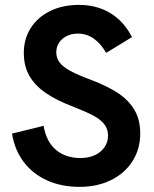

<svg xmlns="http://www.w3.org/2000/svg" viewBox="-20 -732 616 766"><path d="M28 -199 154 -230Q164.5 -167 203.2 -134.2Q242 -101.5 301.5 -101.5Q332.5 -101.5 357.2 -112.5Q382 -123.5 396.5 -144Q411 -164.5 411 -191.5Q411 -217.5 396 -236.5Q381 -255.5 352.5 -270.8Q324 -286 274 -305.5Q205.5 -331.5 162.2 -361.2Q119 -391 97 -429.8Q75 -468.5 75 -521Q75 -576.5 102.5 -620Q130 -663.5 180 -688Q230 -712.5 295 -712.5Q365.5 -712.5 419.8 -680Q474 -647.5 506.5 -584L403.5 -521Q382 -558.5 353.8 -578.2Q325.5 -598 291 -598Q266.5 -598 246.8 -588.5Q227 -579 215.8 -562Q204.5 -545 204.5 -523.5Q204.5 -500 218 -482.5Q231.5 -465 260.8 -449Q290 -433 341.5 -414Q409 -388.5 452 -359.8Q495 -331 517.2 -292Q539.5 -253 539.5 -199.5Q539.5 -138 509 -89.5Q478.5 -41 423.5 -13.8Q368.5 13.5 297.5 13.5Q224 13.5 166.8 -12.8Q109.5 -39 73.8 -87Q38 -135 28 -199Z"/></svg>

Font: HK Grotesk
Style: Bold
Weight: 700
Designer: Alfredo Marco Pradil
Foundry: Hanken Design Co.
Version: Version 3.001